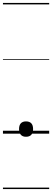

<svg xmlns="http://www.w3.org/2000/svg" viewBox="-20 -905 353 1300"><path d="M156 21Q133 21 121 7.5Q109 -6 109 -31Q109 -57 121 -70Q133 -83 156 -83Q180 -83 192 -70Q204 -57 204 -31Q204 -6 192 7.5Q180 21 156 21ZM0 365H313V375H0ZM0 -20H313V0H0ZM0 -505H313V-500H0ZM0 -885H313V-875H0Z"/></svg>

Font: Playwrite IT Moderna Guides
Style: Regular
Weight: 400
Designer: Veronika Burian, José Scaglione
Foundry: TypeTogether
Version: Version 1.003